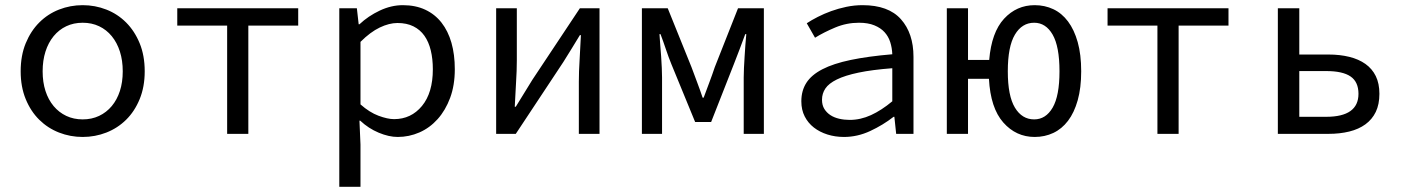

<svg xmlns="http://www.w3.org/2000/svg" viewBox="-20 -518 5440 743"><path d="M300 12Q252 12 208.5 -5Q165 -22 132 -54.5Q99 -87 79.5 -134.5Q60 -182 60 -242Q60 -303 79.5 -350.5Q99 -398 132 -431Q165 -464 208.5 -481Q252 -498 300 -498Q348 -498 391.5 -481Q435 -464 468 -431Q501 -398 520.5 -350.5Q540 -303 540 -242Q540 -182 520.5 -134.5Q501 -87 468 -54.5Q435 -22 391.5 -5Q348 12 300 12ZM300 -56Q335 -56 363.5 -69.5Q392 -83 412.5 -107.5Q433 -132 444 -166Q455 -200 455 -242Q455 -284 444 -318.5Q433 -353 412.5 -378Q392 -403 363.5 -416.5Q335 -430 300 -430Q265 -430 236.5 -416.5Q208 -403 187.5 -378Q167 -353 156 -318.5Q145 -284 145 -242Q145 -200 156 -166Q167 -132 187.5 -107.5Q208 -83 236.5 -69.5Q265 -56 300 -56Z M859 0V-419H666V-486H1134V-419H941V0Z M1293 205V-486H1361L1368 -424H1371Q1405 -456 1449.5 -477Q1494 -498 1539 -498Q1588 -498 1625.5 -480.5Q1663 -463 1688.5 -430.5Q1714 -398 1727 -352.5Q1740 -307 1740 -250Q1740 -188 1722 -139.5Q1704 -91 1673.5 -57Q1643 -23 1603 -5.5Q1563 12 1519 12Q1485 12 1445.5 -4.5Q1406 -21 1374 -51H1371L1375 41V205ZM1505 -57Q1571 -57 1613 -108Q1655 -159 1655 -250Q1655 -290 1647 -323Q1639 -356 1622.5 -379.5Q1606 -403 1580 -416Q1554 -429 1518 -429Q1486 -429 1449.5 -411.5Q1413 -394 1375 -356V-114Q1410 -83 1445 -70Q1480 -57 1505 -57Z M1900 0V-486H1980V-284Q1980 -245 1977 -198.5Q1974 -152 1972 -105H1976Q1990 -128 2008 -157Q2026 -186 2040 -209L2224 -486H2300V0H2220V-202Q2220 -241 2223 -287.5Q2226 -334 2228 -382H2224Q2210 -359 2192 -329.5Q2174 -300 2160 -278L1976 0Z M2464 0V-486H2564L2656 -258Q2667 -228 2678 -199Q2689 -170 2699 -140H2703Q2714 -170 2725 -199Q2736 -228 2746 -258L2836 -486H2936V0H2858V-218Q2858 -234 2859 -255.5Q2860 -277 2861.5 -299.5Q2863 -322 2864.5 -344.5Q2866 -367 2868 -386H2864Q2853 -357 2842 -327Q2831 -297 2820 -270L2732 -46H2670L2578 -270Q2567 -297 2557 -327Q2547 -357 2536 -386H2532Q2533 -367 2535 -344.5Q2537 -322 2538.5 -299.5Q2540 -277 2541 -255.5Q2542 -234 2542 -218V0Z M3246 12Q3212 12 3182 2.5Q3152 -7 3129.5 -24.5Q3107 -42 3094 -67.5Q3081 -93 3081 -126Q3081 -167 3100.5 -197.5Q3120 -228 3162.5 -250Q3205 -272 3272 -286Q3339 -300 3433 -308Q3432 -333 3425 -355Q3418 -377 3403 -393.5Q3388 -410 3363.5 -420Q3339 -430 3304 -430Q3256 -430 3212 -411.5Q3168 -393 3134 -372L3102 -428Q3120 -440 3144.5 -452.5Q3169 -465 3196.5 -475Q3224 -485 3255 -491.5Q3286 -498 3318 -498Q3418 -498 3466.5 -443.5Q3515 -389 3515 -298V0H3448L3441 -66H3438Q3397 -34 3347.5 -11Q3298 12 3246 12ZM3268 -54Q3310 -54 3350.5 -72.5Q3391 -91 3433 -126V-254Q3355 -248 3302.5 -237Q3250 -226 3218.5 -210.5Q3187 -195 3174 -175.5Q3161 -156 3161 -132Q3161 -111 3170 -96.5Q3179 -82 3193.5 -72.5Q3208 -63 3227.5 -58.5Q3247 -54 3268 -54Z M3984 12Q3912 12 3862.5 -44Q3813 -100 3807 -213H3726V0H3644V-486H3726V-286H3808Q3817 -393 3865.5 -445.5Q3914 -498 3984 -498Q4023 -498 4056 -482.5Q4089 -467 4113 -435Q4137 -403 4150.5 -355Q4164 -307 4164 -242Q4164 -178 4150.5 -130Q4137 -82 4113 -50.5Q4089 -19 4056 -3.5Q4023 12 3984 12ZM3982 -56Q4027 -56 4053.5 -101.5Q4080 -147 4080 -242Q4080 -338 4053.5 -384Q4027 -430 3982 -430Q3935 -430 3907.5 -384Q3880 -338 3880 -242Q3880 -147 3907.5 -101.5Q3935 -56 3982 -56Z M4459 0V-419H4266V-486H4734V-419H4541V0Z M4925 0V-486H5008V-307H5121Q5165 -307 5201.5 -298Q5238 -289 5264 -270.5Q5290 -252 5304 -223.5Q5318 -195 5318 -155Q5318 -114 5304 -85Q5290 -56 5264 -37Q5238 -18 5201.5 -9Q5165 0 5121 0ZM5008 -66H5112Q5237 -66 5237 -155Q5237 -201 5206.5 -222Q5176 -243 5112 -243H5008Z"/></svg>

Font: Source Code Pro
Style: Regular
Weight: 400
Monospace: yes
Designer: Paul D. Hunt, Teo Tuominen
Foundry: Adobe Systems Incorporated
Version: Version 2.030;PS 1.000;hotconv 16.6.51;makeotf.lib2.5.65220